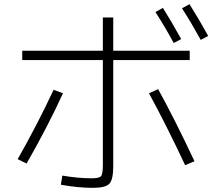

<svg xmlns="http://www.w3.org/2000/svg" viewBox="-20 -867 1040 924"><path d="M87 -623H475V-783H525V-623H893V-578H525V-68Q525 -3 506.5 17Q488 37 428 37Q355 37 273 22L280 -22Q355 -9 421 -9Q457 -9 466 -19Q475 -29 475 -73V-578H87ZM728 -809 764 -829Q798 -776 852 -679L816 -660Q774 -738 728 -809ZM856 -827 892 -847Q946 -760 982 -694L946 -675Q902 -755 856 -827ZM65 -101Q160 -268 238 -435L283 -418Q213 -264 108 -80ZM697 -418 741 -438Q820 -295 916 -91L871 -72Q780 -266 697 -418Z"/></svg>

Font: Mplus 1p Light
Style: Regular
Weight: 300
Version: Version 1.061